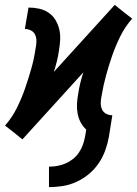

<svg xmlns="http://www.w3.org/2000/svg" viewBox="-44 -561 564 788"><path d="M157 207V123Q174 123 191 120Q208 117 224.5 110Q241 103 255.5 91.5Q270 80 280 65Q290 50 296 33.5Q302 17 305 0L310 -29Q296 -42 287 -59Q278 -76 274.5 -95Q271 -114 272 -134.5Q273 -155 277 -176Q280 -198 285.5 -220Q291 -242 298 -264L48 11L12 -18L-24 -46Q-24 -46 -23.5 -46Q-23 -46 -23 -46Q6 -79 25.5 -118.5Q45 -158 59 -198.5Q73 -239 84.5 -279.5Q96 -320 102 -362Q105 -376 105.5 -390Q106 -404 101 -416.5Q96 -429 84 -435.5Q72 -442 58 -442L73 -530Q95 -530 116 -525.5Q137 -521 154.5 -509.5Q172 -498 183 -480Q194 -462 199 -441.5Q204 -421 203 -399Q202 -377 198 -354Q195 -332 189.5 -310Q184 -288 177 -266L427 -541L463 -512L499 -484Q499 -484 499 -484Q499 -484 499 -484H498Q469 -451 449.5 -411.5Q430 -372 416 -331.5Q402 -291 391 -250.5Q380 -210 373 -168Q370 -154 369.5 -140Q369 -126 374 -113.5Q379 -101 391 -94.5Q403 -88 417 -88L403 0Q398 28 388 56Q378 84 361 109Q344 134 320.5 153.5Q297 173 269.5 185.5Q242 198 213.5 202.5Q185 207 157 207Z"/></svg>

Font: Iosevka Slab Semibold
Style: Italic
Weight: 600
Italic angle: -9°
Monospace: yes
Designer: Belleve Invis
Foundry: Belleve Invis
Version: Version 11.1.1; ttfautohint (v1.8.3)